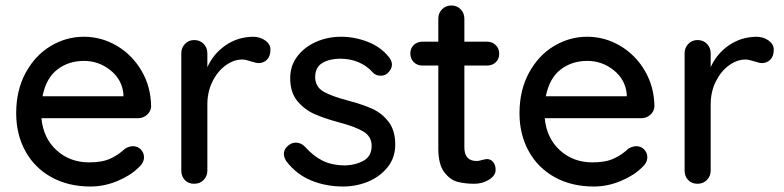

<svg xmlns="http://www.w3.org/2000/svg" viewBox="-20 -670 2858 700"><path d="M483 -239H131Q138 -166 186.5 -122Q235 -78 305 -78Q353 -78 383 -92Q413 -106 436 -128Q451 -137 465 -137Q482 -137 493.5 -125Q505 -113 505 -97Q505 -76 485 -59Q456 -30 408 -10Q360 10 310 10Q229 10 167.5 -24Q106 -58 72.5 -119Q39 -180 39 -257Q39 -341 73.5 -404.5Q108 -468 164.5 -502Q221 -536 286 -536Q350 -536 406 -503Q462 -470 496 -412Q530 -354 531 -282Q530 -264 516 -251.5Q502 -239 483 -239ZM135 -319H430V-327Q425 -380 382.5 -414Q340 -448 286 -448Q230 -448 189 -416.5Q148 -385 135 -319Z M966 -489Q966 -465 953.5 -452.5Q941 -440 923 -440Q914 -440 896 -446Q875 -453 863 -453Q832 -453 802.5 -431.5Q773 -410 754.5 -372.5Q736 -335 736 -289V-48Q736 -28 722.5 -14Q709 0 688 0Q667 0 654 -13.5Q641 -27 641 -48V-476Q641 -496 654.5 -510Q668 -524 688 -524Q709 -524 722.5 -510Q736 -496 736 -476V-425Q758 -474 802 -504.5Q846 -535 902 -536Q928 -536 947 -522.5Q966 -509 966 -489Z M1015 -109Q1015 -129 1036 -143Q1046 -150 1059 -150Q1077 -150 1092 -135Q1122 -101 1156.5 -84Q1191 -67 1239 -67Q1277 -68 1306 -84.5Q1335 -101 1335 -138Q1335 -172 1305.5 -190Q1276 -208 1219 -223Q1163 -238 1126 -254.5Q1089 -271 1063.5 -302.5Q1038 -334 1038 -385Q1038 -430 1063.5 -464Q1089 -498 1131.5 -517Q1174 -536 1224 -536Q1272 -536 1319.5 -518Q1367 -500 1397 -463Q1409 -449 1409 -434Q1409 -418 1393 -403Q1383 -394 1368 -394Q1350 -394 1339 -406Q1318 -430 1287.5 -443Q1257 -456 1220 -456Q1182 -456 1155.5 -440.5Q1129 -425 1129 -388Q1130 -353 1159.5 -336Q1189 -319 1250 -303Q1303 -289 1338 -273Q1373 -257 1397 -225.5Q1421 -194 1421 -143Q1421 -96 1394 -61.5Q1367 -27 1323.5 -8.5Q1280 10 1231 10Q1168 10 1114.5 -12Q1061 -34 1024 -82Q1015 -96 1015 -109Z M1673 -431V-133Q1673 -83 1718 -83Q1725 -83 1737 -86.5Q1749 -90 1756 -90Q1769 -90 1778 -79Q1787 -68 1787 -51Q1787 -30 1763 -15Q1739 0 1709 0Q1676 0 1648.5 -7Q1621 -14 1599.5 -42.5Q1578 -71 1578 -129V-431H1520Q1501 -431 1488.5 -443.5Q1476 -456 1476 -475Q1476 -494 1488.5 -506Q1501 -518 1520 -518H1578V-602Q1578 -622 1591.5 -636Q1605 -650 1626 -650Q1646 -650 1659.5 -636Q1673 -622 1673 -602V-518H1756Q1775 -518 1787.5 -505.5Q1800 -493 1800 -474Q1800 -455 1787.5 -443Q1775 -431 1756 -431Z M2318 -239H1966Q1973 -166 2021.5 -122Q2070 -78 2140 -78Q2188 -78 2218 -92Q2248 -106 2271 -128Q2286 -137 2300 -137Q2317 -137 2328.5 -125Q2340 -113 2340 -97Q2340 -76 2320 -59Q2291 -30 2243 -10Q2195 10 2145 10Q2064 10 2002.5 -24Q1941 -58 1907.5 -119Q1874 -180 1874 -257Q1874 -341 1908.5 -404.5Q1943 -468 1999.5 -502Q2056 -536 2121 -536Q2185 -536 2241 -503Q2297 -470 2331 -412Q2365 -354 2366 -282Q2365 -264 2351 -251.5Q2337 -239 2318 -239ZM1970 -319H2265V-327Q2260 -380 2217.5 -414Q2175 -448 2121 -448Q2065 -448 2024 -416.5Q1983 -385 1970 -319Z M2801 -489Q2801 -465 2788.5 -452.5Q2776 -440 2758 -440Q2749 -440 2731 -446Q2710 -453 2698 -453Q2667 -453 2637.5 -431.5Q2608 -410 2589.5 -372.5Q2571 -335 2571 -289V-48Q2571 -28 2557.5 -14Q2544 0 2523 0Q2502 0 2489 -13.5Q2476 -27 2476 -48V-476Q2476 -496 2489.5 -510Q2503 -524 2523 -524Q2544 -524 2557.5 -510Q2571 -496 2571 -476V-425Q2593 -474 2637 -504.5Q2681 -535 2737 -536Q2763 -536 2782 -522.5Q2801 -509 2801 -489Z"/></svg>

Font: Quicksand Medium
Style: Regular
Weight: 500
Designer: Andrew Paglinawan
Foundry: Andrew Paglinawan
Version: Version 3.000